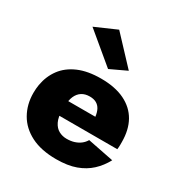

<svg xmlns="http://www.w3.org/2000/svg" viewBox="-174 -863 942 998"><g transform="rotate(30 296.5 -363.5)"><path d="M126 -194H555Q557 -208 557 -220Q557 -232 557 -238Q557 -311 528 -362.5Q499 -414 441.5 -442Q384 -470 299 -470Q220 -470 164.5 -446Q109 -422 77 -379Q45 -336 35 -279Q33 -267 32 -255Q31 -243 31 -230Q31 -161 62 -106.5Q93 -52 154 -21Q215 10 305 10Q374 10 422 -7.5Q470 -25 504 -56.5Q538 -88 561 -131L405 -162Q395 -145 380 -133.5Q365 -122 345 -115.5Q325 -109 299 -109Q274 -109 252.5 -120.5Q231 -132 218 -158.5Q205 -185 205 -230L207 -252Q207 -287 217.5 -311Q228 -335 247.5 -347.5Q267 -360 295 -360Q319 -360 335 -351Q351 -342 360 -325Q369 -308 372 -283H126ZM125 -681 305 -531 403 -577 253 -737Z"/></g></svg>

Font: Jost ExtraBold
Style: Regular
Weight: 800
Version: Version 3.710